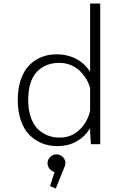

<svg xmlns="http://www.w3.org/2000/svg" viewBox="-20 -820 750 1092"><path d="M550 0H497L492.5 -71V-91.5Q465 -44.5 417.2 -16.8Q369.5 11 305 11Q259.5 11 219.8 -4.8Q180 -20.5 148.5 -51.5Q117 -82.5 99 -133.8Q81 -185 81 -251Q81 -317 98.5 -367.8Q116 -418.5 146.8 -449.2Q177.5 -480 216.2 -495.5Q255 -511 300.5 -511Q365.5 -511 414.8 -484.2Q464 -457.5 492.5 -411.5V-800H550ZM140.5 -251Q140.5 -196.5 154.5 -155Q168.5 -113.5 193.2 -88.2Q218 -63 250 -50.2Q282 -37.5 320 -37.5Q387.5 -37.5 433.5 -83.2Q479.5 -129 492.5 -191V-318.5Q486 -344.5 471.2 -369.5Q456.5 -394.5 435 -415.8Q413.5 -437 382.8 -449.8Q352 -462.5 317.5 -462.5Q237.5 -462.5 189 -410.8Q140.5 -359 140.5 -251ZM352 107.5Q352 119.5 346 131.5L297.5 252L264.5 238.5L290.5 158Q273 154 261.8 140Q250.5 126 250.5 107.5Q250.5 87.5 265.5 72.8Q280.5 58 301 58Q322 58 337 72.5Q352 87 352 107.5Z"/></svg>

Font: League Mono UltraLight
Style: Regular
Weight: 200
Width: 6
Designer: Tyler Finck
Foundry: The League of Moveable Type / Tyler Finck
Version: Version 2.210